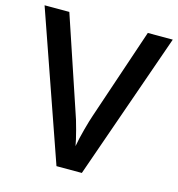

<svg xmlns="http://www.w3.org/2000/svg" viewBox="-106 -807 835 900"><g transform="rotate(15 311.0 -357.0)"><path d="M501 -713.9H622.1L372.1 0H249L0 -713.9H120.1L269 -270Q280.8 -238.3 293.9 -188.2Q307.1 -138.2 311 -113.8Q317.4 -150.9 330.6 -199.7Q343.8 -248.5 352.1 -272Z"/></g></svg>

Font: f2_52653          
Style: Regular
Weight: 600
Foundry: Ascender Corporation
Version: Version 1.10